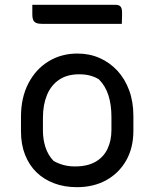

<svg xmlns="http://www.w3.org/2000/svg" viewBox="-20 -765 640 796"><path d="M301 -543Q351 -543 393 -524.5Q435 -506 466.5 -472Q498 -438 515.5 -390.5Q533 -343 533 -284V-223Q533 -152 503 -99.5Q473 -47 420.5 -18Q368 11 299 11Q247 11 204.5 -5Q162 -21 131.5 -50.5Q101 -80 84 -123Q67 -166 67 -220V-281Q67 -360 97.5 -419Q128 -478 181 -510.5Q234 -543 301 -543ZM308 -457Q258 -457 224.5 -434Q191 -411 174.5 -370.5Q158 -330 158 -277V-223Q158 -187 168.5 -154.5Q179 -122 202 -98Q221 -87 243 -81Q265 -75 291 -75Q342 -75 375.5 -94Q409 -113 425.5 -147.5Q442 -182 442 -226V-280Q442 -331 429.5 -370Q417 -409 390 -436Q374 -446 354 -451.5Q334 -457 308 -457ZM114 -745H459Q474 -745 480 -737.5Q486 -730 486 -714Q486 -706 486 -698Q486 -690 485.5 -682Q485 -674 485 -666H156Q139 -666 130 -670Q121 -674 117.5 -682.5Q114 -691 114 -704Q114 -711 114 -718Q114 -725 114 -732Q114 -739 114 -745Z"/></svg>

Font: Rec Mono Semicasual
Style: Regular
Weight: 400
Version: Version 1.085; ttfautohint (v1.8.4.7-5d5b)